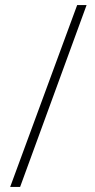

<svg xmlns="http://www.w3.org/2000/svg" viewBox="-20 -734 375 754"><path d="M320 -714 59 0H20L283 -714Z"/></svg>

Font: Noto Sans Gujarati UI Condensed ExtraLight
Style: Regular
Weight: 200
Width: 3
Designer: Jelle Bosma - Monotype Design Team, Universal Thirst
Foundry: Monotype Imaging Inc.
Version: Version 2.106; ttfautohint (v1.8.4.7-5d5b)